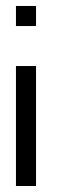

<svg xmlns="http://www.w3.org/2000/svg" viewBox="-20 -620 207 640"><path d="M33.2 0V-399.9H100.1V0ZM33.2 -533.2V-600.1H100.1V-533.2Z"/></svg>

Font: Malkor
Style: Regular
Weight: 400
Version: Version 1.3